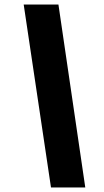

<svg xmlns="http://www.w3.org/2000/svg" viewBox="-20 -749 461 851"><path d="M206 82 85 -729H239L358 82Z"/></svg>

Font: Mona Sans ExtraLight ExtraBold
Style: Italic
Weight: 800
Italic angle: -11.6951°
Version: Version 2.000